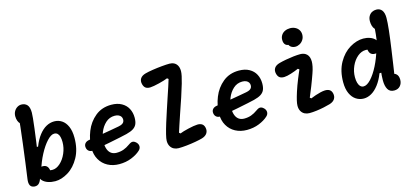

<svg xmlns="http://www.w3.org/2000/svg" viewBox="-67 -1298 3854 1802"><g transform="rotate(-15 1860.0 -397.0)"><path d="M153 -79.8Q153 -114 168.3 -134.6Q183.6 -155.2 214.2 -155.2Q245.6 -155.2 260.4 -134.9Q275.2 -114.6 275.2 -70.1H213.5V-130.2Q223.3 -121.9 235.5 -114.8Q247.7 -107.6 262.8 -103.2Q278 -98.8 295.2 -98.8Q333.9 -98.8 370.9 -132Q407.9 -165.2 430.8 -218Q453.8 -270.9 453.8 -326.4Q453.8 -355.6 448.2 -377Q442.8 -398.5 430.3 -410.7Q417.9 -422.9 397.3 -422.9Q366.7 -422.9 327.4 -380.5Q288.2 -338.2 251.4 -268.7Q214.6 -199.2 192.5 -121.9H146.2L177.1 -344.5H221Q246 -408.8 279.3 -451.3Q312.7 -493.8 350 -514Q387.3 -534.2 427.3 -534.2Q467.7 -534.2 500.5 -512.7Q533.4 -491.2 553 -447Q572.6 -402.7 572.6 -336.7Q572.6 -226.1 528.9 -147.1Q485.2 -68.1 420.5 -28.5Q355.8 11.2 294.5 11.2Q256.9 11.2 224.7 0.4Q192.5 -10.3 172.8 -31Q153 -51.6 153 -79.8ZM46 -75.8Q55.1 -140.5 66.8 -227.8Q78.5 -315.2 90.1 -408.8Q113.2 -595.8 118.2 -660.7L146.2 -586.5Q128.6 -586.5 115.2 -598.4Q101.9 -610.3 94.7 -630.4Q87.5 -650.4 87.5 -674.2Q87.5 -700 98.9 -721.1Q110.3 -742.2 129.4 -754.3Q148.4 -766.5 170.2 -766.5Q205.4 -766.5 226.2 -743.9Q247 -721.2 247 -667.4Q247 -634.7 232.4 -517.5Q217.8 -400.4 198.3 -269.1Q178.8 -137.8 165.7 -69.8Q158.4 -32.1 140.5 -10.5Q122.5 11.2 92.3 8.7Q61.9 5.8 51.1 -15.5Q40.3 -36.8 46 -75.8Z M700.9 -200.1Q700.9 -281.5 732.9 -361.4Q764.8 -441.3 829 -493.8Q893.2 -546.2 984.8 -546.2Q1043.9 -546.2 1085 -523Q1126.2 -499.9 1146.5 -460.7Q1166.9 -421.4 1166.9 -373.2Q1166.9 -335.1 1156.4 -310.8Q1145.9 -286.5 1121.2 -270.6Q1096.6 -254.7 1052.6 -243.6Q1009.8 -232.8 879.6 -207Q749.3 -181.1 714.4 -175.8Q687.9 -171.6 670.5 -184.2Q653.2 -196.8 649.8 -220.2Q646.1 -244.8 660.2 -261Q674.2 -277.1 701.6 -280.9Q741.6 -287.2 765.2 -291Q788.9 -294.9 829.4 -301.6Q886.4 -311.2 917.7 -316.8Q949 -322.5 1000.2 -331.8Q1021.7 -336 1034.4 -343.2Q1047.1 -350.4 1052.6 -360.5Q1058.2 -370.5 1058.2 -384.3Q1058.2 -399 1050.8 -411.1Q1043.3 -423.2 1027.8 -430.7Q1012.2 -438.2 989.2 -438.2Q938.2 -438.2 900.9 -404Q863.7 -369.8 844.2 -319.9Q824.7 -270 824.7 -224.5Q824.7 -183.2 835.6 -154.9Q846.5 -126.6 867.7 -112Q888.8 -97.5 919.6 -97.5Q955.9 -97.5 986.8 -108.5Q1017.8 -119.6 1048.6 -141.8Q1063.2 -152.3 1074.3 -156.5Q1085.5 -160.6 1097.3 -157.6Q1109.2 -154.7 1122.5 -141.9Q1141.1 -123.7 1141.1 -101.5Q1141.1 -79.3 1122 -62.1Q1088.8 -31.3 1035 -9.6Q981.2 12.1 916.4 12.1Q854.2 12.1 805.2 -14.1Q756.2 -40.3 728.6 -88.5Q700.9 -136.6 700.9 -200.1Z M1400.8 -83.7Q1400.8 -103.5 1411.4 -146.4Q1422 -189.2 1440.5 -249.3Q1457 -302.2 1476.5 -361Q1495.9 -419.7 1515.7 -479.2Q1533.6 -531.5 1546.7 -571.6Q1559.8 -611.8 1568.3 -640.7L1555.5 -650.5Q1528.8 -638.6 1470.8 -624.2Q1412.7 -609.9 1382.9 -608.6Q1354.7 -607.9 1338.2 -619.5Q1321.8 -631.1 1314.8 -658.8Q1307 -690.8 1321.8 -713.8Q1336.6 -736.8 1373.8 -747Q1401.8 -754.8 1447.2 -761.8Q1492.8 -768.8 1538.5 -773Q1584.2 -777.2 1613.2 -777.2Q1638.2 -777.2 1657.7 -767Q1677.2 -756.8 1688.7 -735.6Q1700.1 -714.3 1700.1 -682Q1700.1 -664.4 1694 -634.9Q1687.8 -605.4 1676.5 -566.2Q1658.5 -504.8 1637.7 -442.4Q1616.9 -380.1 1587 -293.8Q1569.8 -242.2 1554.6 -197Q1539.3 -151.8 1532.2 -127.8L1544.6 -117.9Q1572.1 -129.6 1628.3 -142.7Q1684.6 -155.8 1717 -157.1Q1744.3 -158 1761.8 -147Q1779.2 -136 1785.2 -111.3Q1792.9 -80 1778 -56Q1763.1 -32 1727 -21Q1702 -13.6 1659.2 -6Q1616.4 1.7 1570.9 6.5Q1525.4 11.3 1492.2 11.3Q1467.7 11.3 1446.9 1Q1426.1 -9.4 1413.5 -30.9Q1400.8 -52.3 1400.8 -83.7Z M1940.9 -200.1Q1940.9 -281.5 1972.9 -361.4Q2004.8 -441.3 2069 -493.8Q2133.2 -546.2 2224.8 -546.2Q2283.9 -546.2 2325 -523Q2366.2 -499.9 2386.5 -460.7Q2406.9 -421.4 2406.9 -373.2Q2406.9 -335.1 2396.4 -310.8Q2385.9 -286.5 2361.2 -270.6Q2336.6 -254.7 2292.6 -243.6Q2249.8 -232.8 2119.6 -207Q1989.3 -181.1 1954.4 -175.8Q1927.9 -171.6 1910.5 -184.2Q1893.2 -196.8 1889.8 -220.2Q1886.1 -244.8 1900.2 -261Q1914.2 -277.1 1941.6 -280.9Q1981.6 -287.2 2005.2 -291Q2028.9 -294.9 2069.4 -301.6Q2126.4 -311.2 2157.7 -316.8Q2189 -322.5 2240.2 -331.8Q2261.7 -336 2274.4 -343.2Q2287.1 -350.4 2292.6 -360.5Q2298.2 -370.5 2298.2 -384.3Q2298.2 -399 2290.8 -411.1Q2283.3 -423.2 2267.8 -430.7Q2252.2 -438.2 2229.2 -438.2Q2178.2 -438.2 2140.9 -404Q2103.7 -369.8 2084.2 -319.9Q2064.7 -270 2064.7 -224.5Q2064.7 -183.2 2075.6 -154.9Q2086.5 -126.6 2107.7 -112Q2128.8 -97.5 2159.6 -97.5Q2195.9 -97.5 2226.8 -108.5Q2257.8 -119.6 2288.6 -141.8Q2303.2 -152.3 2314.3 -156.5Q2325.5 -160.6 2337.3 -157.6Q2349.2 -154.7 2362.5 -141.9Q2381.1 -123.7 2381.1 -101.5Q2381.1 -79.3 2362 -62.1Q2328.8 -31.3 2275 -9.6Q2221.2 12.1 2156.4 12.1Q2094.2 12.1 2045.2 -14.1Q1996.2 -40.3 1968.6 -88.5Q1940.9 -136.6 1940.9 -200.1Z M2671.7 -83.7Q2671.7 -103.8 2678.8 -134.5Q2685.9 -165.2 2700.8 -212.2Q2710 -240.9 2720.5 -269.5Q2730.9 -298.1 2742.6 -326.6Q2751.2 -347.8 2760 -368.6Q2768.9 -389.4 2777.5 -409.3L2764.7 -419.2Q2731.8 -404.4 2690.7 -391.4Q2649.5 -378.3 2622.9 -377.2Q2594.7 -376.6 2578.2 -388.2Q2561.8 -399.8 2554.8 -427.5Q2547 -459.4 2561.8 -482.4Q2576.6 -505.4 2613.8 -515.7Q2642.8 -523.6 2680.8 -530.6Q2718.8 -537.6 2756.6 -541.8Q2794.3 -545.9 2822.4 -545.9Q2860.7 -545.9 2885 -522.2Q2909.2 -498.4 2909.2 -450.7Q2909.2 -431.4 2903.6 -403Q2898 -374.7 2885.3 -339.4Q2876.3 -313.7 2865.8 -285.3Q2855.2 -256.9 2844.3 -228.8Q2821.8 -170.8 2803 -127.8L2815.4 -117.9Q2826.3 -122.3 2838.8 -126.9Q2851.2 -131.5 2864.8 -136.6Q2889.8 -144.9 2913.9 -150.7Q2938.1 -156.5 2957 -157.1Q2984.3 -158 3001.8 -147Q3019.2 -136 3025.2 -111.3Q3032.9 -80 3018 -56Q3003.1 -32 2967 -21Q2940.5 -13.1 2905.4 -5.7Q2870.3 1.8 2832.8 6.5Q2795.3 11.3 2763.1 11.3Q2738.5 11.3 2717.7 1Q2696.9 -9.4 2684.3 -30.9Q2671.7 -52.3 2671.7 -83.7ZM2733.6 -714.8 2766.2 -662.6Q2732 -652.4 2712.5 -668Q2693.1 -683.6 2693.1 -718Q2693.1 -745 2706.5 -765Q2719.8 -785.1 2742.3 -795.4Q2764.8 -805.8 2791.6 -805.8Q2818.9 -805.8 2841 -794.7Q2863.1 -783.7 2875.6 -764Q2888.2 -744.4 2888.2 -718.8Q2888.2 -690.8 2874.5 -669.2Q2860.9 -647.8 2839.9 -636.3Q2818.9 -624.8 2797.4 -624.8Q2775.4 -624.8 2758.3 -635.5Q2741.2 -646.2 2734.1 -666.8Q2726.9 -687.2 2733.6 -714.8Z M3143 -186.3Q3143 -297.2 3187.5 -376Q3232 -454.8 3298.6 -494.5Q3365.2 -534.2 3430.4 -534.2Q3464.1 -534.2 3494.5 -523.4Q3525 -512.7 3543.8 -491.8Q3562.6 -471 3562.6 -443.2Q3562.6 -409 3547.3 -388.4Q3532 -367.8 3501.4 -367.8Q3470 -367.8 3455.2 -388.1Q3440.4 -408.4 3440.4 -452.9H3502.1V-392.8Q3492.6 -401.2 3480.8 -408.3Q3468.9 -415.4 3454.6 -420Q3440.2 -424.6 3425.7 -424.6Q3383.4 -424.6 3345.5 -393Q3307.7 -361.4 3284.7 -310.1Q3261.8 -258.8 3261.8 -203.2Q3261.8 -171.6 3268.5 -148.3Q3275.2 -125 3288.3 -112.2Q3301.3 -99.4 3319.5 -99.4Q3352.6 -99.4 3391.5 -141.5Q3430.3 -183.7 3465.5 -253.1Q3500.6 -322.6 3523.1 -401.1H3553.2L3548.9 -180.6H3494.6Q3469.6 -116.7 3436.5 -73.6Q3403.3 -30.5 3366.6 -9.7Q3329.9 11.2 3292.4 11.2Q3252.1 11.2 3218.2 -10.3Q3184.2 -31.8 3163.6 -76.2Q3143 -120.8 3143 -186.3ZM3507.4 -107.2Q3507.4 -146.6 3513.7 -202.8Q3519.9 -258.9 3533.5 -362.3Q3548.7 -478 3555.8 -543.5Q3562.9 -609.1 3562.9 -659.2L3589.5 -583Q3568.7 -583.8 3556.4 -597.7Q3544.1 -611.6 3538.8 -632Q3533.4 -652.4 3533.4 -673.9Q3533.4 -703.6 3545.3 -724Q3557.2 -744.5 3576.5 -754.8Q3595.9 -765 3618.8 -765Q3653.8 -765 3672.9 -740.1Q3692.1 -715.2 3692.1 -665.9Q3692.1 -621.9 3683.8 -547Q3675.6 -472 3661 -370.8Q3651 -298.7 3640.3 -228.1Q3629.6 -157.5 3621.2 -100.2L3608.8 -140.9Q3629.8 -140.9 3642.8 -131Q3655.7 -121.2 3661.2 -105.9Q3666.8 -90.6 3666.8 -73Q3666.8 -35.6 3645.4 -11.7Q3624.1 12.2 3587.3 12.2Q3544.9 12.2 3526.2 -19.7Q3507.4 -51.6 3507.4 -107.2Z"/></g></svg>

Font: Monaspace Radon Var
Style: Regular
Weight: 400
Designer: Riley Cran and the Lettermatic Team
Version: Version 1.000 (Monaspace Radon Var)